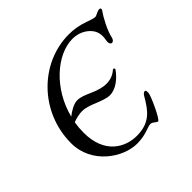

<svg xmlns="http://www.w3.org/2000/svg" viewBox="-165 -844 1037 1037"><g transform="rotate(-45 353.5 -325.5)"><path d="M697 -645C690 -645 682 -641 674 -638C666 -634 659 -630 653 -630C639 -630 621 -638 596 -646C559 -659 522 -665 485 -665C268 -665 78 -479 78 -240C78 -84 221 14 330 14C365 14 393 7 413 0C431 -6 445 -11 454 -11C462 -11 469 -7 475 -2C482 3 489 9 494 9C507 9 566 -118 566 -138C566 -151 565 -158 559 -158C548 -158 542 -149 536 -139C496 -71 459 -17 357 -17C272 -17 166 -70 166 -232C166 -257 168 -282 172 -306C195 -316 225 -321 242 -321C270 -321 301 -309 330 -297C358 -286 386 -275 409 -275C458 -275 502 -314 529 -352C533 -357 528 -363 523 -363C521 -363 519 -362 517 -360C496 -342 471 -332 440 -332C414 -332 383 -340 348 -356C318 -369 292 -381 265 -381C239 -381 203 -360 180 -341C223 -512 362 -634 482 -634C528 -634 566 -614 589 -585C612 -556 610 -523 604 -493C602 -481 607 -467 619 -467C626 -467 635 -477 637 -487C646 -532 682 -599 704 -629C708 -634 709 -645 697 -645Z"/></g></svg>

Font: EB Garamond
Style: Italic
Weight: 400
Italic angle: -17.2°
Designer: Georg Duffner and Octavio Pardo
Foundry: Georg Duffner
Version: Version 1.000;PS 001.000;hotconv 1.0.88;makeotf.lib2.5.64775